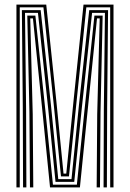

<svg xmlns="http://www.w3.org/2000/svg" viewBox="-20 -820 569 840"><path d="M51.9 0V-800H182.3L226.4 -378.9L257.9 -60.4H270L301.7 -378.7L345.4 -800H476.6V0H462.1V-787.9H357.7L314.3 -369.1L281.7 -48.3H246.8L214.4 -369.5L170 -787.9H66.4V0ZM111.1 0 108.7 -330.3 99.4 -751.7H134.8L179 -332.3L211.6 -12.1H316.3L349.1 -332.9L393.1 -751.7H429.1L419.8 -330.3L417.4 0H402.9L405.3 -320.2L416.2 -739.6H404.4L361.9 -321.3L329.6 0H198.9L166.8 -321.1L124.1 -739.6H112.3L123.2 -320.2L125.6 0ZM80.9 0 79.7 -353.6 75.7 -775.8H157.9L202.9 -360.4L234.9 -36.2H292.8L325.4 -360.6L370.4 -775.8H452.8L448.8 -353.4L447.6 0H433.1L434.3 -340L439.1 -763.8H382.9L337.8 -345.9L304.8 -24.2H222.9L190.7 -345.9L146 -763.8H89.4L94.2 -340L95.4 0Z"/></svg>

Font: Big Shoulders Inline Display SC Thin
Style: Regular
Weight: 100
Designer: Patric King
Foundry: XO Type Co
Version: Version 2.002